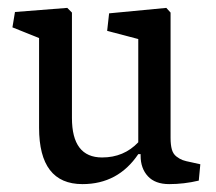

<svg xmlns="http://www.w3.org/2000/svg" viewBox="-20 -451 542 482"><path d="M333 -64H327.1Q276.4 11.2 187 11.2Q78.1 11.2 78.1 -130.4V-355.5L11.2 -382.3L17.6 -420.9L148.9 -431.2L160.6 -419.4V-154.8Q160.6 -55.7 236.3 -55.7Q291 -55.7 327.1 -93.8V-353L249 -373.5L253.9 -417.5L397.5 -431.2L408.2 -419.4V-105Q408.2 -87.4 411.4 -75.9Q414.6 -64.5 422.9 -58.1Q431.2 -51.8 438.5 -49.1Q445.8 -46.4 460.9 -43.5L482.9 -38.6L479 2.4Q441.9 11.2 404.8 11.2Q369.6 11.2 351.3 -8.5Q333 -28.3 333 -60.1Z"/></svg>

Font: Neuton
Style: Regular
Weight: 400
Designer: Brian M Zick
Version: Version 1.3